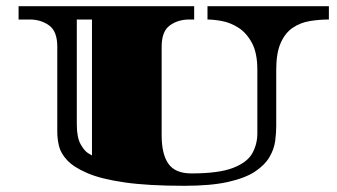

<svg xmlns="http://www.w3.org/2000/svg" viewBox="-20 -578 1087 620"><path d="M575 22Q458 22 382 11Q306 0 262 -19Q218 -38 197 -60.5Q176 -83 170.5 -106.5Q165 -130 165 -151V-427Q165 -477 138.5 -496Q112 -515 76 -515H40V-558H607V-515H591Q555 -515 528.5 -496Q502 -477 502 -427V-141Q502 -80 524 -49Q546 -18 598 -18Q687 -18 733 -36Q779 -54 795 -83.5Q811 -113 811 -147V-353Q811 -407 793.5 -439.5Q776 -472 750 -488.5Q724 -505 697 -510Q670 -515 650 -515V-558H1042V-515Q1011 -515 980.5 -510Q950 -505 925.5 -488.5Q901 -472 886.5 -439.5Q872 -407 872 -353V-171Q872 -148 868.5 -122Q865 -96 850 -70.5Q835 -45 803.5 -24Q772 -3 716.5 9.5Q661 22 575 22ZM277 -76V-515H228V-177Q228 -134 240.5 -112Q253 -90 265 -83Q277 -76 277 -76Z"/></svg>

Font: Diplomata SC
Style: Regular
Weight: 400
Designer: Eduardo Rodriguez Tunni
Foundry: Eduardo Rodriguez Tunni
Version: Version 1.002; ttfautohint (v1.8.4.7-5d5b);gftools[0.9.23]